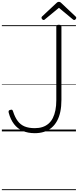

<svg xmlns="http://www.w3.org/2000/svg" viewBox="-20 -1412 839 2063"><path d="M354 19Q280 19 224 -5.5Q168 -30 130.5 -79Q93 -128 74 -199Q70 -214 74 -221.5Q78 -229 90 -231Q103 -236 110 -232Q117 -228 121 -213Q141 -151 170.5 -111.5Q200 -72 244.5 -53.5Q289 -35 354 -35Q400 -35 436.5 -47Q473 -59 501 -83Q529 -107 547.5 -143.5Q566 -180 575.5 -228Q585 -276 585 -336V-1126Q585 -1137 591.5 -1141.5Q598 -1146 612 -1146Q627 -1146 633.5 -1141.5Q640 -1137 640 -1126V-339Q640 -268 628 -211Q616 -154 592 -111Q568 -68 533.5 -39Q499 -10 453.5 4.5Q408 19 354 19ZM449 -1197Q441 -1197 433.5 -1205Q426 -1213 426 -1221Q426 -1224 427 -1227Q428 -1230 431 -1234L587 -1380Q593 -1386 598.5 -1389Q604 -1392 613 -1392Q622 -1392 627 -1389Q632 -1386 638 -1380L794 -1233Q798 -1230 798.5 -1226.5Q799 -1223 799 -1220Q799 -1212 792 -1204.5Q785 -1197 777 -1197Q772 -1197 768.5 -1199.5Q765 -1202 760 -1206L613 -1328L465 -1206Q461 -1202 457.5 -1199.5Q454 -1197 449 -1197ZM0 621H796V631H0ZM0 -20H796V0H0ZM0 -505H796V-500H0ZM0 -1141H796V-1131H0Z"/></svg>

Font: Playwrite BR Guides
Style: Regular
Weight: 400
Designer: Veronika Burian, José Scaglione
Foundry: TypeTogether
Version: Version 1.003